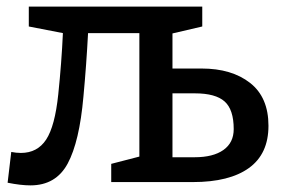

<svg xmlns="http://www.w3.org/2000/svg" viewBox="-20 -550 851 580"><path d="M501 -343H589Q680 -343 735.5 -299.5Q791 -256 791 -170Q791 -85 732 -42.5Q673 0 563 0H316V-55L401 -77V-450H246Q241 -354 232 -258Q220 -122 184.5 -56Q149 10 72 10Q43 10 3 2L14 -91Q29 -88 43 -88Q93 -88 119.5 -128.5Q146 -169 156 -265Q166 -361 170 -450L67 -470V-530H591V-470L501 -449ZM501 -75H568Q624 -75 655 -97Q686 -119 686 -160Q686 -219 658.5 -243.5Q631 -268 569 -268H501Z"/></svg>

Font: Bitter
Style: Regular
Weight: 400
Designer: Sol Matas
Foundry: Sol Matas
Version: Version 1.300;PS 001.300;hotconv 1.0.70;makeotf.lib2.5.58329